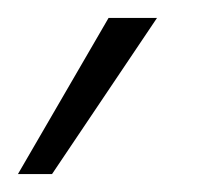

<svg xmlns="http://www.w3.org/2000/svg" viewBox="-158 -830 237 214"><path d="M-37 -810 -138 -636H-100L17 -810Z"/></svg>

Font: Montserrat arm ExtraLight
Style: Regular
Weight: 275
Designer: Julieta Ulanovsky
Foundry: Julieta Ulanovsky
Version: Version 6.000;PS 006.000;hotconv 1.0.88;makeotf.lib2.5.64775